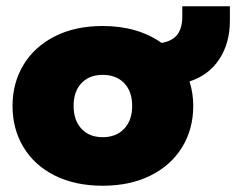

<svg xmlns="http://www.w3.org/2000/svg" viewBox="-20 -578 754 613"><path d="M20 -240Q20 -313 55 -371Q90 -429 155 -462Q220 -495 308 -495Q419 -495 496 -441Q531 -447 546.5 -468Q562 -489 562 -525V-558H714V-512Q714 -441 680.5 -389.5Q647 -338 585 -318Q597 -281 597 -240Q597 -166 561.5 -108Q526 -50 460.5 -17.5Q395 15 308 15Q220 15 155 -17.5Q90 -50 55 -108Q20 -166 20 -240ZM402 -240Q402 -286 376.5 -312.5Q351 -339 308 -339Q265 -339 240 -312.5Q215 -286 215 -240Q215 -194 240 -167Q265 -140 308 -140Q351 -140 376.5 -167Q402 -194 402 -240Z"/></svg>

Font: Readiness ExtraBold
Style: Regular
Weight: 800
Designer: Katatrad Team
Foundry: CadsonDemak
Version: Version 1.00;January 16, 2020;FontCreator 12.0.0.2550 64-bit